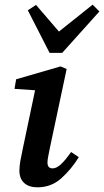

<svg xmlns="http://www.w3.org/2000/svg" viewBox="-20 -787 445 821"><path d="M63 -57Q63 -76 67 -99Q71 -122 77 -149L130 -401L42 -407L49 -448L239 -503L265 -492L193 -153Q189 -133 186 -117.5Q183 -102 183 -92Q183 -67 205 -67Q221 -67 239.5 -83.5Q258 -100 284 -137L317 -115Q285 -63 242 -24.5Q199 14 140 14Q104 14 83.5 -4.5Q63 -23 63 -57ZM134 -766 232 -652 376 -767 405 -738 246 -561H192L99 -743Z"/></svg>

Font: Source Serif 4 SmText Semibold
Style: Italic
Weight: 600
Italic angle: -12°
Designer: Frank Grießhammer
Foundry: Adobe
Version: Version 4.005;hotconv 1.1.0;makeotfexe 2.6.0